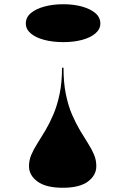

<svg xmlns="http://www.w3.org/2000/svg" viewBox="-20 -672 592 907"><path d="M277 215Q197 215 157 185.5Q117 156 117 113Q117 85 128 59Q139 33 157 5Q175 -23 194.5 -56Q214 -89 232 -131Q250 -173 261.5 -227.5Q273 -282 273 -352H280Q280 -282 291 -227.5Q302 -173 320 -131.5Q338 -90 357.5 -57Q377 -24 395 4Q413 32 424 58Q435 84 435 113Q435 156 395.5 185.5Q356 215 277 215ZM279 -652Q328 -652 367.5 -641Q407 -630 430.5 -610Q454 -590 454 -561Q454 -534 430.5 -514Q407 -494 367.5 -483.5Q328 -473 279 -473Q230 -473 189.5 -483.5Q149 -494 125.5 -514Q102 -534 102 -561Q102 -590 125.5 -610Q149 -630 189.5 -641Q230 -652 279 -652Z"/></svg>

Font: Kalnia Expanded Medium
Style: Regular
Weight: 500
Width: 7
Designer: Frida Medrano
Foundry: Frida Medrano
Version: Version 1.105